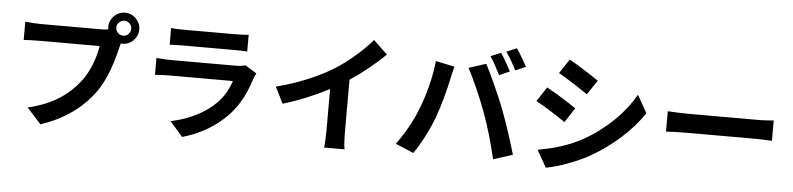

<svg xmlns="http://www.w3.org/2000/svg" viewBox="-50 -1134 6080 1472"><g transform="rotate(5 2990.0 -397.5)"><path d="M804 -733C804 -765 830 -791 862 -791C893 -791 919 -765 919 -733C919 -702 893 -676 862 -676C830 -676 804 -702 804 -733ZM742 -733C742 -726 743 -720 744 -714C723 -711 701 -710 687 -710H224C191 -710 134 -714 105 -718V-577C130 -579 178 -581 224 -581H689C676 -495 638 -382 572 -299C491 -197 378 -110 180 -64L289 56C467 -2 601 -101 691 -221C775 -332 818 -487 841 -585C844 -594 846 -604 849 -615C853 -614 858 -614 862 -614C927 -614 981 -668 981 -733C981 -799 927 -853 862 -853C796 -853 742 -799 742 -733Z M1223 -767V-638C1252 -640 1295 -641 1327 -641H1710C1746 -641 1793 -640 1820 -638V-767C1792 -763 1743 -762 1712 -762H1327C1293 -762 1251 -763 1223 -767ZM1904 -477 1815 -532C1801 -526 1774 -522 1742 -522H1247C1216 -522 1173 -525 1131 -528V-398C1173 -402 1223 -403 1247 -403H1730C1712 -347 1681 -285 1627 -230C1551 -152 1431 -86 1281 -55L1380 58C1508 22 1636 -46 1737 -158C1812 -241 1855 -338 1885 -435C1889 -446 1897 -464 1904 -477Z M2062 -389 2125 -263C2248 -299 2375 -353 2478 -407V-87C2478 -43 2475 20 2471 44H2629C2622 19 2620 -43 2620 -87V-491C2717 -555 2813 -633 2889 -708L2781 -811C2716 -732 2602 -632 2499 -568C2388 -500 2241 -435 2062 -389Z M3760 -798 3681 -765C3708 -727 3738 -667 3759 -626L3839 -661C3820 -698 3785 -761 3760 -798ZM3878 -843 3799 -810C3826 -773 3859 -714 3879 -673L3959 -707C3941 -742 3904 -805 3878 -843ZM3172 -311C3138 -223 3079 -115 3016 -33L3156 26C3209 -49 3268 -163 3304 -260C3339 -353 3375 -491 3389 -561C3393 -583 3404 -632 3413 -661L3267 -691C3255 -564 3217 -423 3172 -311ZM3666 -332C3706 -224 3742 -98 3770 21L3918 -27C3890 -126 3837 -286 3802 -376C3764 -473 3695 -627 3654 -704L3521 -661C3563 -585 3628 -437 3666 -332Z M4289 -792 4216 -682C4282 -645 4386 -577 4442 -538L4517 -649C4465 -685 4355 -756 4289 -792ZM4103 -82 4178 50C4267 34 4410 -16 4512 -74C4676 -168 4817 -295 4910 -433L4833 -569C4753 -426 4614 -289 4444 -194C4335 -134 4215 -101 4103 -82ZM4135 -564 4062 -453C4129 -418 4233 -350 4290 -311L4363 -423C4312 -459 4202 -528 4135 -564Z M5072 -463V-306C5109 -309 5176 -311 5233 -311H5770C5812 -311 5863 -307 5887 -306V-463C5861 -461 5817 -457 5770 -457H5233C5181 -457 5108 -460 5072 -463Z"/></g></svg>

Font: Source Han Sans CN
Style: Bold
Weight: 700
Designer: Ryoko NISHIZUKA 西塚涼子 (kana, bopomofo & ideographs); Paul D. Hunt (Latin, Greek & Cyrillic); Sandoll Communications 산돌커뮤니
Foundry: Adobe
Version: Version 2.001;hotconv 1.0.107;makeotfexe 2.5.65593